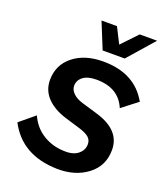

<svg xmlns="http://www.w3.org/2000/svg" viewBox="-160 -1001 968 1120"><g transform="rotate(20 323.5 -441.0)"><path d="M341 -730 275 -892H371L420 -795L512 -892H620L478 -730ZM326 10Q106 5 17 -166L110 -243Q140 -176 198.5 -140Q257 -104 328 -102Q385 -99 416 -124Q447 -149 447 -186Q447 -212 429 -228Q411 -244 373 -256L271 -287Q197 -310 154 -355Q111 -400 111 -464Q111 -557 182 -614Q253 -671 368 -671Q564 -671 647 -523L550 -448Q504 -558 366 -558Q312 -558 283.5 -536Q255 -514 255 -480Q255 -455 276.5 -434Q298 -413 335 -402L442 -370Q591 -323 591 -203Q591 -104 515 -46Q439 12 326 10Z"/></g></svg>

Font: Elaine Sans SemiBold
Style: Italic
Weight: 600
Italic angle: -13°
Designer: Wei Huang
Foundry: Wei Huang
Version: Version 2.001;December 24, 2019;FontCreator 12.0.0.2547 64-b